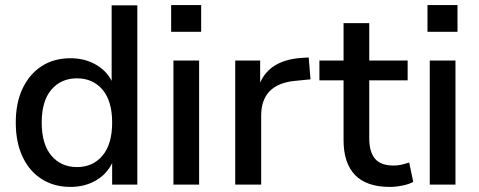

<svg xmlns="http://www.w3.org/2000/svg" viewBox="-20 -726 1882 755"><path d="M257 9Q193 9 144.5 -21.5Q96 -52 69 -109Q42 -166 42 -244Q42 -322 69 -378.5Q96 -435 144 -466Q192 -497 257 -497Q312 -497 355 -473Q398 -449 419 -408V-705H520V0H421V-85Q400 -41 356.5 -16Q313 9 257 9ZM283 -69Q345 -69 383 -114Q421 -159 421 -244Q421 -329 383 -373.5Q345 -418 283 -418Q220 -418 182 -373.5Q144 -329 144 -244Q144 -159 182 -114Q220 -69 283 -69Z M653 -601V-706H771V-601ZM662 0V-488H763V0Z M905 0V-488H1003V-401Q1041 -488 1161 -498L1194 -500L1201 -414L1140 -408Q1007 -395 1007 -271V0Z M1513 9Q1421 9 1376 -38Q1331 -85 1331 -174V-410H1236V-488H1331V-635H1432V-488H1583V-410H1432V-182Q1432 -129 1454.5 -102Q1477 -75 1528 -75Q1544 -75 1559 -78.5Q1574 -82 1589 -87L1605 -11Q1590 -2 1563.5 3.5Q1537 9 1513 9Z M1661 -601V-706H1779V-601ZM1670 0V-488H1771V0Z"/></svg>

Font: Nunito Sans SemiBold
Style: Regular
Weight: 600
Designer: Vernon Adams
Foundry: Vernon Adams
Version: Version 3.101; ttfautohint (v1.8.4.7-5d5b);gftools[0.9.27]